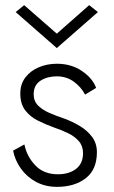

<svg xmlns="http://www.w3.org/2000/svg" viewBox="-20 -717 443 747"><path d="M201 -586 327 -697 361 -670 201 -530 41 -670 74 -697ZM75 -155Q84 -109 117 -74Q150 -39 205 -39Q249 -39 276 -60Q303 -81 303 -121Q303 -149 287 -167.5Q271 -186 245.5 -198.5Q220 -211 190 -221Q157 -233 127 -248Q97 -263 78 -288Q59 -313 59 -353Q59 -390 79 -416Q99 -442 131.5 -455.5Q164 -469 201 -469Q257 -469 298.5 -441Q340 -413 354 -375L311 -349Q296 -378 267.5 -399Q239 -420 201 -420Q164 -420 137.5 -403Q111 -386 111 -350Q111 -323 128.5 -306Q146 -289 172.5 -277.5Q199 -266 229 -256Q262 -244 291 -226.5Q320 -209 338.5 -184Q357 -159 357 -125Q357 -57 313.5 -23.5Q270 10 202 10Q156 10 120 -9.5Q84 -29 61 -61.5Q38 -94 31 -131Z"/></svg>

Font: Jost* Light
Style: Regular
Weight: 300
Version: Version 3.7